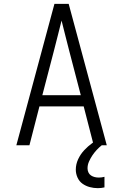

<svg xmlns="http://www.w3.org/2000/svg" viewBox="-20 -755 640 998"><path d="M65 0 263 -735H337L535 0H467L415 -202H185L133 0ZM200 -260H400L340 -490Q330 -529 320 -568.5Q310 -608 300 -648Q290 -608 280 -568.5Q270 -529 260 -490ZM488 223Q467 223 446.5 217.5Q426 212 409 200Q392 188 383 168Q374 148 374 127Q374 99 386 73Q398 47 417.5 26Q437 5 460 -11.5Q483 -28 509 -40V0Q495 11 482.5 24.5Q470 38 460 53Q450 68 442.5 85Q435 102 435 120Q435 131 439.5 141Q444 151 453 157Q462 163 472.5 165.5Q483 168 494 168Q501 168 508.5 167Q516 166 523 164V219Q515 221 506 222Q497 223 488 223Z"/></svg>

Font: Iosevka Light Extended
Style: Regular
Weight: 300
Width: 7
Monospace: yes
Designer: Belleve Invis
Foundry: Belleve Invis
Version: Version 32.5.0; ttfautohint (v1.8.4)